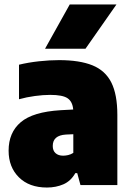

<svg xmlns="http://www.w3.org/2000/svg" viewBox="-20 -828 586 859"><path d="M190 11Q110.5 11 64.5 -34.8Q18.5 -80.5 18.5 -154Q18.5 -235 72.8 -281.2Q127 -327.5 251.5 -335L307.5 -338Q304.5 -373.5 282.2 -388.5Q260 -403.5 204.5 -403.5Q173.5 -403.5 136.2 -398.5Q99 -393.5 65 -384V-538.5Q106 -548.5 154 -553.8Q202 -559 244 -559Q336 -559 393.5 -535.8Q451 -512.5 478 -459Q505 -405.5 505 -314V0H340L325.5 -53.5H317Q297 -18 263.8 -3.5Q230.5 11 190 11ZM216 -175Q216 -154 228.5 -142.8Q241 -131.5 262.5 -131.5Q273 -131.5 285 -134.2Q297 -137 308 -144V-227.5L275 -226Q216 -222.5 216 -175ZM181.5 -610 292 -808H501L362.5 -610Z"/></svg>

Font: Encode Sans SmCnd Black
Style: Regular
Weight: 900
Width: 4
Designer: Multiple Designers
Foundry: Impallari Type
Version: Version 3.002; ttfautohint (v1.8.3) -l 8 -r 50 -G 200 -x 14 